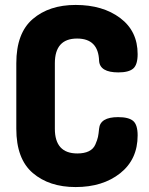

<svg xmlns="http://www.w3.org/2000/svg" viewBox="-20 -751 602 777"><path d="M381 -505Q378 -595 292 -595Q202 -595 202 -495V-230Q202 -130 293 -130Q321 -130 339.5 -139Q358 -148 366 -166.5Q374 -185 376.5 -197Q379 -209 381 -230Q385 -277 458 -277Q501 -277 519 -261.5Q537 -246 537 -203Q537 -106 466.5 -50Q396 6 286 6Q179 6 112.5 -51Q46 -108 46 -230V-495Q46 -617 112.5 -674Q179 -731 286 -731Q396 -731 466.5 -678Q537 -625 537 -532Q537 -489 519 -473.5Q501 -458 459 -458Q384 -458 381 -505Z"/></svg>

Font: Dosis
Style: ExtraBold
Weight: 800
Designer: EdgarTolentino, PabloImpallari, IginoMarini
Foundry: EdgarTolentino, PabloImpallari, IginoMarini
Version: Version 1.007